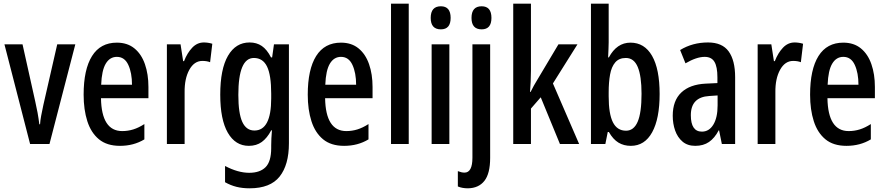

<svg xmlns="http://www.w3.org/2000/svg" viewBox="-20 -780 4797 1040"><path d="M143 0 4 -540H102L171 -230Q178 -200 183.5 -169.5Q189 -139 193 -107H197Q198 -126 203 -153Q208 -180 215 -212L290 -540H388L248 0Z M613 -549Q670 -549 708 -518Q746 -487 765 -432.5Q784 -378 784 -309V-248H527Q530 -70 642 -70Q673 -70 702 -79Q731 -88 762 -108V-25Q704 10 630 10Q559 10 516 -25.5Q473 -61 453 -123.5Q433 -186 433 -267Q433 -404 478.5 -476.5Q524 -549 613 -549ZM613 -472Q575 -472 553 -435.5Q531 -399 528 -321H695Q695 -385 675 -428.5Q655 -472 613 -472Z M1084 -550Q1107 -550 1130 -543L1118 -443Q1101 -450 1076 -450Q1032 -450 1005.5 -402Q979 -354 980 -280V0H884V-540H958L972 -449H977Q994 -493 1021 -521.5Q1048 -550 1084 -550Z M1332 -550Q1370 -550 1398 -531Q1426 -512 1448 -469H1454L1464 -540H1545V-4Q1545 113 1494.5 176.5Q1444 240 1332 240Q1293 240 1261 232Q1229 224 1199 207V119Q1269 156 1330 156Q1388 156 1418.5 125.5Q1449 95 1449 22V8Q1449 -8 1450 -30Q1451 -52 1453 -74H1449Q1427 -32 1398 -11Q1369 10 1328 10Q1255 10 1214 -61Q1173 -132 1173 -267Q1173 -406 1215 -478Q1257 -550 1332 -550ZM1355 -466Q1271 -466 1271 -266Q1271 -166 1292.5 -119.5Q1314 -73 1358 -73Q1449 -73 1449 -247V-273Q1449 -373 1426.5 -419.5Q1404 -466 1355 -466Z M1827 -549Q1884 -549 1922 -518Q1960 -487 1979 -432.5Q1998 -378 1998 -309V-248H1741Q1744 -70 1856 -70Q1887 -70 1916 -79Q1945 -88 1976 -108V-25Q1918 10 1844 10Q1773 10 1730 -25.5Q1687 -61 1667 -123.5Q1647 -186 1647 -267Q1647 -404 1692.5 -476.5Q1738 -549 1827 -549ZM1827 -472Q1789 -472 1767 -435.5Q1745 -399 1742 -321H1909Q1909 -385 1889 -428.5Q1869 -472 1827 -472Z M2194 0H2098V-760H2194Z M2368 -746Q2421 -746 2421 -683Q2421 -621 2368 -621Q2313 -621 2313 -683Q2313 -746 2368 -746ZM2414 -540V0H2318V-540Z M2534 -683Q2534 -746 2589 -746Q2642 -746 2642 -683Q2642 -621 2589 -621Q2534 -621 2534 -683ZM2515 240Q2483 240 2460 230V147Q2480 155 2496 155Q2539 155 2539 74V-540H2635V75Q2635 160 2604 199.5Q2573 239 2515 240Z M2856 -397Q2856 -367 2854.5 -338.5Q2853 -310 2851 -282H2854Q2863 -300 2872 -316.5Q2881 -333 2890 -347L3005 -540H3108L2975 -328L3117 0H3013L2909 -253L2856 -192V0H2760V-760H2856Z M3277 -551Q3277 -535 3276 -514.5Q3275 -494 3274 -469H3278Q3321 -549 3395 -549Q3471 -549 3512 -477.5Q3553 -406 3553 -271Q3553 -137 3512.5 -63.5Q3472 10 3397 10Q3359 10 3330 -7.5Q3301 -25 3278 -65H3272L3259 0H3181V-760H3277ZM3370 -466Q3333 -466 3312.5 -442Q3292 -418 3284.5 -376Q3277 -334 3277 -280V-258Q3277 -163 3300 -117.5Q3323 -72 3371 -72Q3413 -72 3434 -120.5Q3455 -169 3455 -272Q3455 -368 3434.5 -417Q3414 -466 3370 -466Z M3815 -550Q3892 -550 3927 -501.5Q3962 -453 3962 -362V0H3890L3875 -74H3873Q3851 -32 3820.5 -11Q3790 10 3746 10Q3704 10 3677 -13Q3650 -36 3637 -73Q3624 -110 3624 -153Q3624 -235 3670.5 -279Q3717 -323 3803 -327L3866 -330V-361Q3866 -418 3850 -445Q3834 -472 3797 -472Q3753 -472 3693 -437L3664 -509Q3731 -550 3815 -550ZM3822 -260Q3722 -254 3722 -156Q3722 -67 3782 -67Q3821 -67 3844 -105Q3867 -143 3867 -209V-263Z M4284 -550Q4307 -550 4330 -543L4318 -443Q4301 -450 4276 -450Q4232 -450 4205.5 -402Q4179 -354 4180 -280V0H4084V-540H4158L4172 -449H4177Q4194 -493 4221 -521.5Q4248 -550 4284 -550Z M4548 -549Q4605 -549 4643 -518Q4681 -487 4700 -432.5Q4719 -378 4719 -309V-248H4462Q4465 -70 4577 -70Q4608 -70 4637 -79Q4666 -88 4697 -108V-25Q4639 10 4565 10Q4494 10 4451 -25.5Q4408 -61 4388 -123.5Q4368 -186 4368 -267Q4368 -404 4413.5 -476.5Q4459 -549 4548 -549ZM4548 -472Q4510 -472 4488 -435.5Q4466 -399 4463 -321H4630Q4630 -385 4610 -428.5Q4590 -472 4548 -472Z"/></svg>

Font: Noto Sans Khmer UI ExtraCondensed Medium
Style: Regular
Weight: 500
Width: 2
Designer: Danh Hong and the Monotype Design Team
Foundry: Monotype Imaging Inc.
Version: Version 2.002; ttfautohint (v1.8.4.7-5d5b)